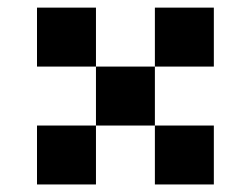

<svg xmlns="http://www.w3.org/2000/svg" viewBox="-20 -489 665 509"><path d="M78.1 -468.8H234.4V-312.5H390.6V-468.8H546.9V-312.5H390.6V-156.2H546.9V0H390.6V-156.2H234.4V0H78.1V-156.2H234.4V-312.5H78.1Z"/></svg>

Font: Sorena-Fanum Normal
Style: Regular
Weight: 400
Designer: Mohammad Darvishi
Version: Version 1.000;March 20, 2024;FontCreator 15.0.0.2958 64-bit